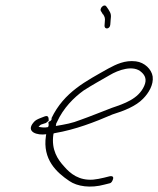

<svg xmlns="http://www.w3.org/2000/svg" viewBox="-20 -744 576 698"><path d="M102 -299C72 -264 116 -251 148 -256L147 -250C134 -164 186 -117 232 -86C261 -66 309 -59 360 -73L380 -78C383 -79 384 -80 387 -84C395 -98 393 -106 378 -103L358 -98C345 -95 331 -92 319 -91C268 -87 236 -112 213 -139C190 -164 166 -199 174 -255L175 -259L179 -260C255 -273 324 -300 389 -328C431 -341 474 -358 500 -385C520 -405 539 -436 535 -466C531 -492 506 -517 474 -521C434 -526 402 -510 374 -495C293 -449 213 -410 167 -314L166 -311L170 -315L159 -294C158 -292 157 -289 156 -286L155 -282C142 -279 130 -281 120 -283C122 -285 128 -292 132 -292L147 -297C151 -300 153 -302 157 -305C157 -314 157 -326 143 -321L130 -316C117 -311 108 -307 102 -299ZM156 -300 157 -289 165 -306ZM183 -286 184 -292C184 -294 184 -295 187 -300C210 -351 248 -389 284 -415C315 -435 348 -453 379 -471C409 -489 465 -510 495 -481C507 -470 515 -455 504 -431C483 -384 431 -367 387 -352C350 -338 309 -321 272 -308C242 -296 218 -292 183 -286ZM346 -711C345 -708 346 -704 348 -702L354 -692H355C360 -683 363 -680 361 -664L360 -651C359 -636 380 -637 381 -655L382 -668V-669C385 -692 383 -695 374 -710L367 -720C365 -723 363 -724 360 -724C354 -724 347 -717 346 -711ZM374 -710H373Z"/></svg>

Font: Stray Cat
Style: LtCnObl
Weight: 300
Version: Version 1.0